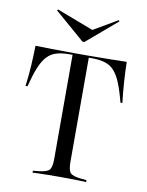

<svg xmlns="http://www.w3.org/2000/svg" viewBox="-85 -813 670 874"><g transform="rotate(10 250.5 -376.0)"><path d="M246 -2.4Q221.8 -2.4 199.2 -2Q176.6 -1.6 157.7 -1.2Q138.7 -0.8 126.6 0V-8.9L152.4 -11.3Q191.1 -15.3 202 -27.8Q212.9 -40.3 212.9 -78.2V-201.6H287.9V-78.2Q287.9 -40.3 298.8 -27.8Q309.7 -15.3 348.4 -11.3L374.2 -8.9V0Q362.1 -0.8 343.1 -1.2Q324.2 -1.6 301.6 -2Q279 -2.4 254.8 -2.4H250.8ZM199.2 -559.7Q162.9 -559.7 137.9 -552Q112.9 -544.4 95.2 -525Q77.4 -505.6 63.3 -471Q49.2 -436.3 35.5 -383.1H26.6Q33.1 -432.3 35.9 -479Q38.7 -525.8 39.5 -571Q70.2 -570.2 114.5 -569.4Q158.9 -568.5 224.2 -568.5H276.6Q341.9 -568.5 386.3 -569.4Q430.6 -570.2 461.3 -571Q462.1 -525.8 465.3 -479Q468.5 -432.3 474.2 -383.1H465.3Q451.6 -436.3 437.5 -471Q423.4 -505.6 405.6 -525Q387.9 -544.4 362.9 -552Q337.9 -559.7 301.6 -559.7ZM212.9 -201.6V-562.9H287.9V-201.6ZM392.7 -751.6 396.8 -746.8 255.6 -626.6H246.8L108.1 -746.8L112.1 -751.6L297.6 -680.6L262.9 -675.8Z"/></g></svg>

Font: Playfair 144pt SemiCondensed Light
Style: Regular
Weight: 300
Width: 4
Designer: Claus Eggers Sørensen
Foundry: Claus Eggers Sørensen
Version: Version 2.203